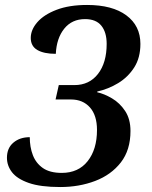

<svg xmlns="http://www.w3.org/2000/svg" viewBox="-20 -744 613 774"><path d="M223 10Q143 10 96 -6.5Q49 -23 28.5 -49.5Q8 -76 8 -108Q8 -147 34 -169Q60 -191 100 -191Q100 -151 112.5 -118.5Q125 -86 153 -66.5Q181 -47 229 -47Q296 -47 333.5 -94.5Q371 -142 371 -220Q371 -279 342.5 -311Q314 -343 266 -343H204L217 -401H280Q340 -401 375 -446Q410 -491 410 -567Q410 -614 388.5 -640.5Q367 -667 323 -667Q270 -667 239 -628.5Q208 -590 205 -527Q157 -527 130.5 -542.5Q104 -558 104 -591Q104 -624 130.5 -654.5Q157 -685 208 -704.5Q259 -724 331 -724Q433 -724 489.5 -682Q546 -640 546 -567Q546 -511 521 -472Q496 -433 456.5 -409Q417 -385 372 -375V-372Q400 -366 431.5 -347.5Q463 -329 484.5 -296.5Q506 -264 506 -216Q506 -139 467 -89Q428 -39 363.5 -14.5Q299 10 223 10Z"/></svg>

Font: Noto Serif SemiCondensed SemiBold
Style: Italic
Weight: 600
Width: 4
Italic angle: -12°
Designer: Monotype Design Team
Foundry: Monotype Imaging Inc.
Version: Version 2.014; ttfautohint (v1.8.4.7-5d5b)